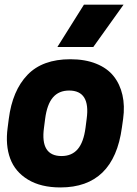

<svg xmlns="http://www.w3.org/2000/svg" viewBox="-20 -800 596 833"><path d="M344.2 -779.8H516.1L384.8 -596.2H229ZM247.1 -123Q291.5 -123 317.1 -152.8Q342.8 -182.6 351.1 -246.1L356 -284.2Q373 -407.2 279.8 -407.2Q235.4 -407.2 209.7 -377.4Q184.1 -347.7 175.8 -284.2L170.9 -246.1Q153.8 -123 247.1 -123ZM242.2 13.2Q157.2 13.2 101.3 -20.8Q45.4 -54.7 24.2 -112.3Q2.9 -169.9 13.2 -246.1L18.1 -284.2Q33.7 -406.7 98.9 -474.9Q164.1 -543 285.2 -543Q349.1 -543 397.2 -523.7Q445.3 -504.4 472.9 -469.7Q500.5 -435.1 511.2 -387.9Q522 -340.8 514.2 -284.2L508.8 -246.1Q473.6 13.2 242.2 13.2Z"/></svg>

Font: Cooper Hewitt
Style: Bold Italic
Weight: 712
Designer: Village Type and Design LLC
Foundry: Cooper Hewitt Smithsonian Design Museum
Version: 1.000